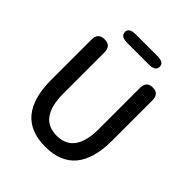

<svg xmlns="http://www.w3.org/2000/svg" viewBox="-243 -1053 1220 1220"><g transform="rotate(45 366.5 -443.0)"><path d="M93 -316V-677Q93 -737 151 -737Q209 -737 209 -677V-308Q209 -88 368.5 -88Q528 -88 528 -308V-677Q528 -737 584 -737Q640 -737 640 -677V-316Q640 13 366.5 13Q93 13 93 -316ZM269 -822Q209 -822 209 -861Q209 -899 269 -899H462Q522 -899 522 -861Q522 -822 462 -822Z"/></g></svg>

Font: Resource Han Rounded JP Medium
Style: Regular
Weight: 500
Designer: Cyano Hao (round all glyphs); Ryoko NISHIZUKA 西塚涼子 (kana, bopomofo & ideographs); Paul D. Hunt (Latin, Greek & Cyrillic)
Foundry: Cyano Hao
Version: 0.990